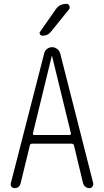

<svg xmlns="http://www.w3.org/2000/svg" viewBox="-20 -975 540 995"><path d="M150.4 -283.2Q149.4 -280.3 151.4 -277.8Q153.3 -275.4 157.2 -275.4H340.8Q343.8 -275.4 345.7 -277.8Q347.7 -280.3 347.7 -283.2L250 -683.6Q250 -684.6 249 -684.6Q248 -684.6 248 -683.6ZM55.7 0Q45.9 0 39.6 -7.3Q33.2 -14.6 36.1 -25.4L209 -698.2Q211.9 -711.9 223.6 -721.2Q235.4 -730.5 250 -730.5Q264.6 -730.5 276.4 -721.2Q288.1 -711.9 292 -698.2L462.9 -26.4Q464.8 -16.6 459 -8.3Q453.1 0 443.4 0Q431.6 0 422.4 -7.3Q413.1 -14.6 410.2 -26.4L363.3 -221.7Q361.3 -229.5 351.6 -230.5H146.5Q136.7 -230.5 134.8 -221.7L86.9 -25.4Q80.1 0 55.7 0ZM267.6 -924.8Q287.1 -955.1 325.2 -955.1Q335 -955.1 339.4 -944.8Q343.8 -934.6 337.9 -926.8L243.2 -809.6Q227.5 -790 200.2 -790Q191.4 -790 187 -797.4Q182.6 -804.7 188.5 -811.5Z"/></svg>

Font: Rounded Mgen+ 1m light
Style: Regular
Weight: 200
Designer: [Source Han Sans]
Ryoko NISHIZUKA  (kana & ideographs); Paul D. Hunt (Latin, Greek & Cyrillic); Wenlong ZHANG  (bopomofo
Version: Version 1.059.20150602